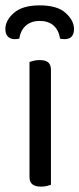

<svg xmlns="http://www.w3.org/2000/svg" viewBox="-30 -691 296 716"><path d="M80 -264H160V-2Q155 0 145 2.5Q135 5 123 5Q102 5 91 -3.5Q80 -12 80 -31ZM160 -225H80V-460Q85 -462 95.5 -464.5Q106 -467 118 -467Q139 -467 149.5 -458.5Q160 -450 160 -430ZM118 -613Q87 -613 67 -596Q47 -579 42 -547Q38 -546 34 -545.5Q30 -545 25 -545Q9 -545 -0.5 -554.5Q-10 -564 -10 -583Q-10 -615 22 -643Q54 -671 118 -671Q184 -671 215 -642.5Q246 -614 246 -583Q246 -564 237 -554.5Q228 -545 211 -545Q206 -545 201.5 -545.5Q197 -546 194 -547Q189 -579 169.5 -596Q150 -613 118 -613Z"/></svg>

Font: Baloo Tammudu 2
Style: Regular
Weight: 400
Designer: Maithili Shingre, Omkar Shende and Ek Type
Foundry: Ek Type
Version: Version 1.700